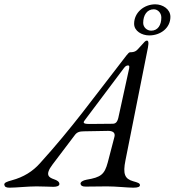

<svg xmlns="http://www.w3.org/2000/svg" viewBox="-80 -864 809 889"><path d="M611 -700C663 -700 709 -734 709 -786C709 -822 673 -844 639 -844C587 -844 541 -806 541 -754C541 -720 577 -700 611 -700ZM620 -722C600 -722 583 -738 583 -758C583 -794 601 -821 632 -821C651 -821 667 -804 667 -783C667 -748 651 -722 620 -722ZM-36 5C-5 5 48 -1 89 -1C123 -1 150 1 167 1C183 1 195 -3 195 -12C195 -22 185 -29 170 -34C147 -42 126 -53 163 -102L266 -238C276 -252 288 -256 309 -256L421 -258C440 -258 455 -251 450 -231L419 -112C404 -56 387 -43 321 -32C304 -29 291 -21 293 -12C295 -4 301 0 317 0C339 0 380 -1 416 -1C458 -1 511 5 537 5C559 5 568 1 568 -7C568 -16 557 -19 536 -25C498 -36 488 -58 501 -122L605 -644C610 -670 606 -676 600 -676C593 -676 589 -670 570 -649C554 -632 550 -622 522 -622C514 -622 500 -599 476 -569C356 -415 253 -271 105 -108C72 -71 30 -44 -26 -29C-48 -23 -62 -18 -60 -8C-58 1 -52 5 -36 5ZM334 -290C298 -290 306 -299 316 -312L494 -549C501 -559 508 -561 513 -561C520 -561 520 -554 516 -538L468 -319C463 -298 455 -291 441 -291Z"/></svg>

Font: EB Garamond
Style: Italic
Weight: 400
Italic angle: -17.2°
Designer: Georg Duffner and Octavio Pardo
Foundry: Georg Duffner
Version: Version 1.000;PS 001.000;hotconv 1.0.88;makeotf.lib2.5.64775